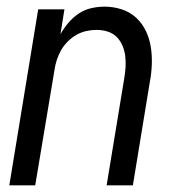

<svg xmlns="http://www.w3.org/2000/svg" viewBox="-20 -558 540 578"><path d="M8 0 95 -530H174L162 -455Q172 -473 186 -489.5Q200 -506 217.5 -517.5Q235 -529 255 -533.5Q275 -538 295 -538Q321 -538 346 -530Q371 -522 389.5 -505Q408 -488 419 -465Q430 -442 434 -416.5Q438 -391 437 -364Q436 -337 431 -311L380 0H301L354 -322Q357 -339 358 -356Q359 -373 357 -389.5Q355 -406 348.5 -421Q342 -436 331 -447Q320 -458 304 -463Q288 -468 271 -468Q255 -468 239.5 -464.5Q224 -461 210 -453Q196 -445 184 -433Q172 -421 164 -407Q156 -393 151 -377.5Q146 -362 144 -347L86 0Z"/></svg>

Font: Iosevka Curly Oblique
Style: Regular
Weight: 400
Italic angle: -9°
Monospace: yes
Designer: Belleve Invis
Foundry: Belleve Invis
Version: Version 11.1.0; ttfautohint (v1.8.3)